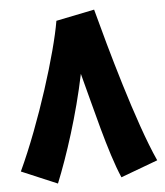

<svg xmlns="http://www.w3.org/2000/svg" viewBox="-52 -734 695 807"><g transform="rotate(-5 296.0 -330.5)"><path d="M160 27C205 -84 261 -254 296 -424C335 -280 380 -87 428 24L584 -34C508 -201 418 -526 375 -688L213 -655C191 -523 101 -234 9 -37Z"/></g></svg>

Font: Noto Sans Arabic UI Cn Bk
Style: Regular
Weight: 900
Width: 3
Designer: Monotype Design Team, Nadine Chahine and Nizar Qandah
Foundry: Monotype Imaging Inc.
Version: Version 2.010